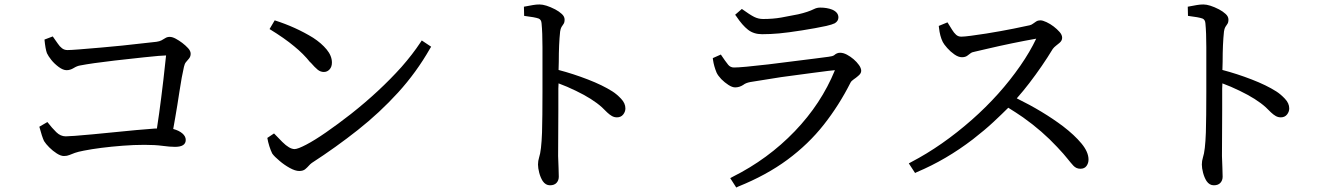

<svg xmlns="http://www.w3.org/2000/svg" viewBox="-20 -782 6010 859"><path d="M811 -156Q811 -125 763 -125Q740 -125 707 -129.5Q674 -134 626 -134Q578 -134 528 -130Q426 -122 355 -108Q329 -103 315 -98Q301 -93 290.5 -88.5Q280 -84 266 -84Q252 -84 234 -95.5Q216 -107 200.5 -122.5Q185 -138 177 -151Q168 -170 156 -215L192 -236Q213 -209 232 -190.5Q251 -172 274 -172Q297 -172 394 -181Q542 -196 589 -200L674 -207Q678 -207 682 -207Q686 -233 692 -275Q701 -340 711 -425Q721 -510 723 -534Q704 -534 623.5 -525.5Q543 -517 492 -511Q389 -499 338 -489Q325 -487 309.5 -477.5Q294 -468 278 -468Q262 -468 242.5 -482.5Q223 -497 209.5 -514Q196 -531 190 -544Q183 -563 179 -605L216 -619Q230 -600 238.5 -587Q247 -574 257.5 -566Q268 -558 282 -558Q296 -558 334 -561Q436 -569 526 -578L680 -595Q694 -597 702.5 -601.5Q711 -606 719.5 -611.5Q728 -617 739.5 -617Q751 -617 766 -609Q781 -601 795.5 -590Q810 -579 821.5 -566.5Q833 -554 833 -541.5Q833 -529 825.5 -520Q818 -511 812 -504Q806 -497 803 -483Q793 -440 783 -373.5Q773 -307 764 -256L755 -205Q781 -198 796 -185Q811 -172 811 -156Z M1375 -53Q1368 -48 1361.5 -40.5Q1355 -33 1345.5 -25Q1336 -17 1318.5 -17Q1301 -17 1276.5 -30.5Q1252 -44 1231 -62Q1208 -81 1198 -95Q1191 -109 1185 -128Q1179 -147 1176 -165L1206 -185Q1228 -162 1243 -147Q1275 -115 1298 -115Q1312 -115 1349.5 -134.5Q1387 -154 1439 -190Q1491 -226 1550 -272Q1678 -373 1776 -482Q1826 -539 1861 -592L1867 -601L1909 -573L1904 -565Q1843 -458 1761 -368Q1679 -278 1581 -200.5Q1483 -123 1375 -53ZM1465 -502Q1465 -483 1454.5 -471.5Q1444 -460 1429 -460Q1414 -460 1401.5 -470Q1389 -480 1369 -503H1368Q1338 -541 1296 -575Q1253 -611 1186 -652L1209 -691Q1303 -661 1381 -613Q1418 -589 1441.5 -560.5Q1465 -532 1465 -502Z M2478 -292 2477 -84Q2478 -52 2479 -30Q2480 -8 2480 8.5Q2480 25 2470 36Q2460 47 2440.5 47Q2421 47 2408 28Q2398 12 2392.5 -9Q2387 -30 2387 -46Q2387 -62 2392 -78Q2402 -107 2405 -189Q2407 -259 2407 -370V-571Q2407 -636 2403 -677Q2402 -694 2390 -699Q2374 -705 2325 -711L2324 -752Q2351 -757 2365 -759.5Q2379 -762 2394 -762Q2421 -762 2464 -740Q2481 -731 2493.5 -719.5Q2506 -708 2506 -694.5Q2506 -681 2501 -674.5Q2496 -668 2492 -661Q2488 -654 2486 -641Q2480 -585 2480 -506Q2479 -486 2479 -469Q2544 -452 2610 -426.5Q2676 -401 2720 -373Q2739 -361 2758.5 -340.5Q2778 -320 2778 -297Q2778 -282 2768 -269.5Q2758 -257 2740 -257Q2728 -257 2717.5 -263Q2707 -269 2696.5 -279Q2686 -289 2673 -302Q2631 -340 2556 -376Q2517 -395 2479 -409Q2479 -399 2478 -386Z M3650 -748Q3680 -748 3703 -739Q3731 -727 3731 -704Q3731 -688 3715 -678Q3703 -672 3677 -666Q3631 -656 3567.5 -646Q3504 -636 3465.5 -632.5Q3427 -629 3389.5 -629Q3352 -629 3326.5 -649Q3301 -669 3275 -708L3269 -716L3299 -742Q3335 -716 3354 -706.5Q3373 -697 3394 -697Q3438 -697 3475 -703.5Q3512 -710 3551 -718Q3595 -728 3623 -742Q3635 -748 3650 -748ZM3238 -492Q3248 -480 3264 -480Q3298 -480 3418 -494Q3582 -514 3625.5 -520Q3669 -526 3687 -528Q3705 -530 3712 -535Q3724 -546 3738.5 -546Q3753 -546 3769 -537.5Q3785 -529 3799 -517Q3813 -505 3823 -491Q3833 -477 3833 -465Q3833 -453 3819 -442Q3810 -434 3799.5 -427Q3789 -420 3785 -412Q3734 -311 3665.5 -224Q3597 -137 3503 -67.5Q3409 2 3282 53L3274 57L3247 15L3258 9Q3416 -70 3536 -195Q3654 -318 3715 -467V-468Q3707 -468 3613 -455.5Q3519 -443 3475 -437Q3359 -419 3337 -415Q3316 -411 3305 -402Q3288 -391 3269 -391Q3256 -391 3239 -402Q3222 -413 3207 -428Q3192 -444 3186 -457Q3174 -486 3170 -514L3169 -522L3205 -538Q3225 -508 3238 -492Z M4219 -682Q4231 -663 4239.5 -649Q4248 -635 4257.5 -626.5Q4267 -618 4280.5 -618Q4294 -618 4324 -622Q4354 -626 4393 -632Q4461 -643 4515.5 -654Q4570 -665 4587 -669Q4595 -671 4601.5 -676Q4608 -681 4616 -686Q4624 -691 4634.5 -691Q4645 -691 4662 -683Q4679 -675 4694 -663.5Q4709 -652 4720.5 -639Q4732 -626 4732 -613Q4732 -600 4720 -590Q4713 -584 4704.5 -577.5Q4696 -571 4690 -563Q4644 -487 4585 -410Q4559 -376 4529 -342Q4647 -284 4736 -217Q4787 -178 4818.5 -140Q4850 -102 4850 -68Q4850 -52 4841 -39.5Q4832 -27 4813.5 -27Q4795 -27 4782 -41Q4771 -53 4755 -73Q4742 -90 4710 -124Q4643 -196 4557 -257Q4525 -279 4491 -300Q4463 -272 4425 -236.5Q4387 -201 4333 -159Q4213 -67 4082 -12L4074 -8L4046 -51L4057 -57Q4195 -129 4328 -246Q4455 -358 4545 -488Q4588 -550 4616 -609Q4509 -590 4398 -564L4342 -551Q4329 -549 4322 -543.5Q4315 -538 4308 -533Q4299 -526 4283.5 -526Q4268 -526 4250 -538.5Q4232 -551 4218 -567Q4203 -584 4198 -594Q4185 -620 4181 -658L4180 -666Z M5448 -292 5447 -84Q5448 -52 5449 -30Q5450 -8 5450 8.5Q5450 25 5440 36Q5430 47 5410.5 47Q5391 47 5378 28Q5368 12 5362.5 -9Q5357 -30 5357 -46Q5357 -62 5362 -78Q5372 -107 5375 -189Q5377 -259 5377 -370V-571Q5377 -636 5373 -677Q5372 -694 5360 -699Q5344 -705 5295 -711L5294 -752Q5321 -757 5335 -759.5Q5349 -762 5364 -762Q5391 -762 5434 -740Q5451 -731 5463.5 -719.5Q5476 -708 5476 -694.5Q5476 -681 5471 -674.5Q5466 -668 5462 -661Q5458 -654 5456 -641Q5450 -585 5450 -506Q5449 -486 5449 -469Q5514 -452 5580 -426.5Q5646 -401 5690 -373Q5709 -361 5728.5 -340.5Q5748 -320 5748 -297Q5748 -282 5738 -269.5Q5728 -257 5710 -257Q5698 -257 5687.5 -263Q5677 -269 5666.5 -279Q5656 -289 5643 -302Q5601 -340 5526 -376Q5487 -395 5449 -409Q5449 -399 5448 -386Z"/></svg>

Font: Early Summer Mincho Screen
Style: Regular
Weight: 400
Designer: GuiWonder
Version: Version 1.002